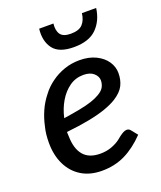

<svg xmlns="http://www.w3.org/2000/svg" viewBox="-135 -806 755 899"><g transform="rotate(-20 242.5 -356.0)"><path d="M218 7Q159 7 116.5 -19Q74 -45 51 -92Q28 -139 28 -201Q28 -221 30 -241Q32 -261 37 -280Q45 -318 60.5 -353Q76 -388 100 -418Q111 -433 124.5 -446Q138 -459 152 -469Q182 -491 218 -503.5Q254 -516 294 -516Q341 -516 375.5 -499Q410 -482 428 -455Q446 -428 446 -397Q446 -363 432.5 -336Q419 -309 383 -286Q359 -271 323.5 -258.5Q288 -246 239 -236.5Q190 -227 125 -220Q125 -215 125.5 -206.5Q126 -198 126 -198Q127 -136 154.5 -103.5Q182 -71 238 -71Q269 -71 294.5 -80.5Q320 -90 337 -103Q345 -110 354.5 -117Q364 -124 373 -129Q382 -134 391 -134Q402 -134 409 -125L434 -94Q386 -44 334 -18.5Q282 7 218 7ZM135 -285Q182 -292 217.5 -299Q253 -306 277 -314Q301 -322 318 -332Q341 -345 349 -360.5Q357 -376 357 -393Q357 -413 339 -429Q321 -445 288 -445Q249 -445 218.5 -423.5Q188 -402 166.5 -366Q145 -330 135 -285ZM293 -582Q218 -582 189.5 -620.5Q161 -659 168 -719H239Q235 -685 248.5 -665.5Q262 -646 300 -646Q341 -646 359 -665.5Q377 -685 381 -719H452Q444 -658 406 -620Q368 -582 293 -582Z"/></g></svg>

Font: Aleo Medium
Style: Italic
Weight: 500
Italic angle: -7°
Designer: Alessio Laiso
Foundry: Alessio Laiso
Version: Version 2.001;gftools[0.9.29]